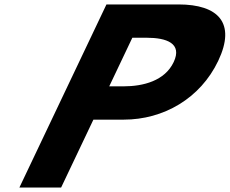

<svg xmlns="http://www.w3.org/2000/svg" viewBox="-20 -845 1035 865"><path d="M459.6 -825 67.3 0H255.3L400.8 -306H537.5C716.2 -306 882.3 -401 963.2 -571C1044.5 -742 962.9 -825 784.3 -825ZM472.1 -456 576.2 -675H640.4C729.9 -675 802.7 -650 762.3 -565C722.4 -481 625.8 -456 536.2 -456Z"/></svg>

Font: Hussar
Style: BdSuprExtOblFive
Weight: 700
Foundry: Cannot Into Space Fonts
Version: Version 2.00